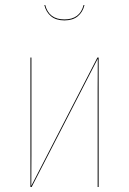

<svg xmlns="http://www.w3.org/2000/svg" viewBox="-20 -747 516 767"><path d="M157.2 -726.6 160.6 -727.1Q175.3 -669.4 237.3 -669.4Q299.3 -669.4 314 -727.1L317.4 -726.6Q310.5 -698.2 290.5 -681.9Q270.5 -665.5 237.3 -665.5Q204.1 -665.5 184.1 -681.9Q164.1 -698.2 157.2 -726.6ZM374 -517.1V0H370.1V-394Q370.1 -414.1 370.4 -453.6Q370.6 -493.2 370.6 -512.7L106.4 0H101.6V-517.1H105.5V-123.5Q105.5 -104 105.2 -64.5Q105 -24.9 105 -4.4L369.1 -517.1Z"/></svg>

Font: Fira Sans Compressed Four
Style: Regular
Weight: 100
Width: 1
Designer: Carrois Corporate & Edenspiekermann AG
Foundry: Carrois Corporate GbR & Edenspiekermann AG
Version: Version 4.203;PS 004.203;hotconv 1.0.88;makeotf.lib2.5.64775